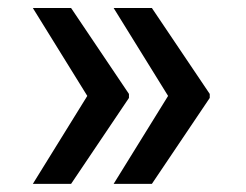

<svg xmlns="http://www.w3.org/2000/svg" viewBox="-20 -534 610 476"><path d="M156.2 -78.1H61.4L196.4 -296.2L61.4 -514.2H156.2L299.7 -301.1V-291.2ZM356.5 -78.1H261.7L396.7 -296.2L261.7 -514.2H356.5L500 -301.1V-291.2Z"/></svg>

Font: Linik Sans Medium
Style: Regular
Weight: 500
Designer: Rasmus Andersson (font), Cristiano Sobral (main changes)
Foundry: rsms
Version: Version 3.018;June 1, 2022;FontCreator 14.0.0.2814 64-bit; t